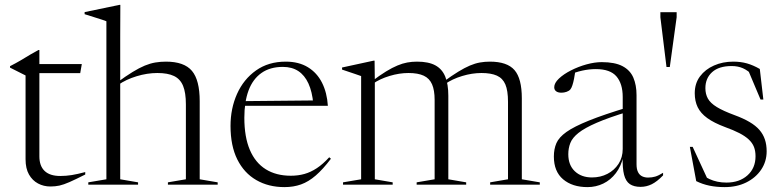

<svg xmlns="http://www.w3.org/2000/svg" viewBox="-20 -755 3196 785"><path d="M141 -115.5Q141 -76.5 162.5 -56Q184 -35.5 226.5 -35.5Q250 -35.5 273.2 -39.2Q296.5 -43 328.5 -51.5V-41.5Q288 -21 264 -10.5Q240 0 222.8 3.8Q205.5 7.5 186 7.5Q158.5 7.5 135.5 -4.8Q112.5 -17 98.5 -41.5Q84.5 -66 84.5 -104V-446.5L21 -478.5V-484.5Q34 -491 43.8 -496.5Q53.5 -502 62.8 -507.2Q72 -512.5 82.2 -518.8Q92.5 -525 105.5 -532.8Q118.5 -540.5 137 -550.5H141V-475ZM121 -456V-493H314.5L308 -456Z M666.5 -9.5 740 -22V-328Q740 -376 728.5 -404Q717 -432 691.5 -444.2Q666 -456.5 623.5 -456.5Q581.5 -456.5 538.2 -443.2Q495 -430 463.5 -408L458 -417Q494 -443.5 521.8 -460.5Q549.5 -477.5 572 -486.8Q594.5 -496 615.2 -499.5Q636 -503 658.5 -503Q733 -503 764.8 -465.2Q796.5 -427.5 796.5 -341.5V-22L870 -9.5V0H666.5ZM544.5 0H341V-9.5L415 -22V-668Q408.5 -671 395 -675.2Q381.5 -679.5 363.5 -685.2Q345.5 -691 326 -697V-705.5L468 -735H472L471.5 -603.5V-22L544.5 -9.5Z M1148.5 -503Q1201.5 -503 1238.8 -480.2Q1276 -457.5 1296.5 -417Q1317 -376.5 1320.5 -322.5H973V-341.5L1281 -344.5L1261 -330Q1256.5 -380 1241 -413.8Q1225.5 -447.5 1199.5 -464.5Q1173.5 -481.5 1136.5 -481.5Q1084 -481.5 1048.8 -456.5Q1013.5 -431.5 996.2 -385Q979 -338.5 979 -273.5Q979 -195 1001.5 -142.2Q1024 -89.5 1066.5 -63Q1109 -36.5 1169 -36.5Q1199 -36.5 1224.8 -43.8Q1250.5 -51 1275.5 -67.5Q1300.5 -84 1326 -112L1333 -106Q1300.5 -63 1271 -37.5Q1241.5 -12 1210.8 -1Q1180 10 1143 10Q1077.5 10 1027.8 -18.8Q978 -47.5 950.2 -103.2Q922.5 -159 922.5 -240Q922.5 -311.5 949.2 -371.2Q976 -431 1026.8 -467Q1077.5 -503 1148.5 -503Z M1512.5 -422.5V-22L1585.5 -9.5V0H1382.5V-9.5L1456.5 -22V-444Q1448.5 -447 1430.5 -453Q1412.5 -459 1378.5 -470.5V-479L1507.5 -507H1511.5ZM1813 -363.5V-22L1886 -9.5V0H1683.5V-9.5L1757 -22V-346.5Q1757 -386 1746.5 -410.2Q1736 -434.5 1712.5 -445.5Q1689 -456.5 1650 -456.5Q1612.5 -456.5 1572.8 -444.5Q1533 -432.5 1504.5 -412.5L1499.5 -422Q1532.5 -447 1558.2 -462.8Q1584 -478.5 1605 -487.2Q1626 -496 1645.2 -499.5Q1664.5 -503 1685 -503Q1732 -503 1760 -487.8Q1788 -472.5 1800.5 -441.5Q1813 -410.5 1813 -363.5ZM2113.5 -353V-22L2187 -9.5V0H1984V-9.5L2057 -22V-339Q2057 -384.5 2046.2 -409.8Q2035.5 -435 2011.5 -445.8Q1987.5 -456.5 1948.5 -456.5Q1910 -456.5 1869.5 -444.2Q1829 -432 1800 -411.5L1793.5 -421Q1827.5 -446 1853.8 -462Q1880 -478 1901.2 -487Q1922.5 -496 1942.2 -499.5Q1962 -503 1983 -503Q2053.5 -503 2083.5 -468.5Q2113.5 -434 2113.5 -353Z M2549.5 -317 2551.5 -299.5Q2469 -274.5 2419.5 -253Q2370 -231.5 2345 -211.5Q2320 -191.5 2311.8 -170.2Q2303.5 -149 2303.5 -124.5Q2303.5 -80 2330.2 -54.8Q2357 -29.5 2400.5 -29.5Q2435 -29.5 2463.5 -44.2Q2492 -59 2509 -85.2Q2526 -111.5 2526 -146V-358.5Q2526 -412.5 2500.5 -442.5Q2475 -472.5 2416 -472.5Q2388.5 -472.5 2360.2 -466.2Q2332 -460 2302.5 -447L2332.5 -465.5Q2330 -448.5 2327 -433Q2324 -417.5 2320.2 -406.2Q2316.5 -395 2312 -389.5Q2306.5 -383 2296.2 -379.5Q2286 -376 2275.5 -376Q2261.5 -376 2253.8 -381.8Q2246 -387.5 2246 -398.5Q2246 -415.5 2265.2 -433.8Q2284.5 -452 2314.5 -467.2Q2344.5 -482.5 2378 -491.8Q2411.5 -501 2440 -501Q2494 -501 2525.2 -484.5Q2556.5 -468 2569.5 -437.5Q2582.5 -407 2582.5 -366V-83.5Q2582.5 -63 2588.8 -51Q2595 -39 2605.8 -34Q2616.5 -29 2629.5 -29Q2645.5 -29 2659 -33Q2672.5 -37 2691 -48.5V-38Q2666.5 -12.5 2644.8 -1.8Q2623 9 2599 9Q2572 9 2555.2 -2.2Q2538.5 -13.5 2531.5 -40.5Q2524.5 -67.5 2526 -114.5L2529 -116.5Q2519.5 -75.5 2498 -47.2Q2476.5 -19 2446.5 -4.5Q2416.5 10 2382 10Q2320 10 2282.2 -22Q2244.5 -54 2244.5 -115Q2244.5 -145.5 2254.8 -169.5Q2265 -193.5 2296 -215.5Q2327 -237.5 2387.8 -262Q2448.5 -286.5 2549.5 -317Z M2705 -481 2680 -684.5V-705H2746.5V-684.5L2718.5 -481Z M2978 -503Q3008.5 -503 3034 -495.8Q3059.5 -488.5 3086.5 -473L3101 -348H3089.5L3037 -472.5L3059 -446Q3038 -467 3017.5 -476Q2997 -485 2971.5 -485Q2919 -485 2891.5 -460Q2864 -435 2864 -394.5Q2864 -370.5 2874.2 -352Q2884.5 -333.5 2910.5 -317.5Q2936.5 -301.5 2984 -284Q3019.5 -271 3044.5 -256.2Q3069.5 -241.5 3084.8 -224Q3100 -206.5 3107.2 -185Q3114.5 -163.5 3114.5 -136.5Q3114.5 -94.5 3092 -61.2Q3069.5 -28 3031 -9Q2992.5 10 2943 10Q2909 10 2880.2 4Q2851.5 -2 2826.5 -14.5L2800.5 -154.5H2812L2876 -16L2854.5 -39Q2866 -29.5 2880.8 -22.8Q2895.5 -16 2913 -12.2Q2930.5 -8.5 2950 -8.5Q3003 -8.5 3036 -38Q3069 -67.5 3069 -116Q3069 -138 3062.5 -154.5Q3056 -171 3041.2 -184.8Q3026.5 -198.5 3002.8 -210.8Q2979 -223 2944.5 -235.5Q2899 -252.5 2871.8 -272.2Q2844.5 -292 2832.5 -316.8Q2820.5 -341.5 2820.5 -374Q2820.5 -414 2842 -442.8Q2863.5 -471.5 2899.2 -487.2Q2935 -503 2978 -503Z"/></svg>

Font: Newsreader 60pt Light
Style: Regular
Weight: 300
Designer: Hugues Gentile
Foundry: Production Type
Version: Version 1.003